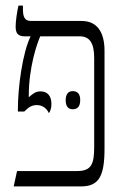

<svg xmlns="http://www.w3.org/2000/svg" viewBox="-20 -667 435 687"><path d="M29 0H269C332 0 354 -33 354 -135V-485C354 -554 326 -592 272 -592H91C67 -592 62 -608 62 -636V-647H46C41 -624 36 -593 36 -572C36 -549 43 -537 69 -537H89V-536C61 -478 44 -357 44 -276V-268H67C82 -283 93 -291 112 -291C133 -291 148 -278 155 -262C161 -271 164 -281 164 -295C164 -325 149 -340 125 -340C106 -340 96 -330 83 -319V-325C83 -427 113 -513 124 -537H265C301 -537 317 -513 317 -459V-142C317 -81 308 -55 256 -55H41ZM215 -309C215 -288 223 -276 240 -276C259 -276 267 -288 267 -309C267 -329 259 -341 240 -341C224 -341 215 -329 215 -309Z"/></svg>

Font: Noto Serif Hebrew ExtraCondensed Light
Style: Regular
Weight: 300
Width: 2
Designer: Monotype Design Team
Foundry: Monotype Imaging Inc.
Version: Version 2.004